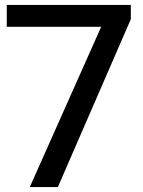

<svg xmlns="http://www.w3.org/2000/svg" viewBox="-20 -760 582 780"><path d="M101 0 391 -651H7.5V-740H511.5V-682L215 0Z"/></svg>

Font: Encode Sans Expanded Medium
Style: Regular
Weight: 500
Width: 7
Designer: Multiple Designers
Foundry: Impallari Type
Version: Version 3.000; ttfautohint (v1.8.3) -l 8 -r 50 -G 200 -x 14 